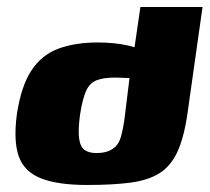

<svg xmlns="http://www.w3.org/2000/svg" viewBox="-20 -525 597 547"><path d="M229 2Q144 2 96.5 -17Q49 -36 33.5 -79.5Q18 -123 28 -199Q40 -279 69 -323.5Q98 -368 145.5 -386Q193 -404 259 -404Q280 -404 302 -402Q324 -400 344 -395.5Q364 -391 379 -384.5Q394 -378 402 -371L358 -354L380 -505H557L514 -201Q504 -132 485 -91.5Q466 -51 433.5 -31Q401 -11 350.5 -4.5Q300 2 229 2ZM254 -89Q274 -89 287.5 -94Q301 -99 310.5 -109Q320 -119 325 -137Q330 -155 334 -181L349 -303Q345 -303 338.5 -303Q332 -303 324.5 -303.5Q317 -304 308 -304Q274 -304 254.5 -296Q235 -288 225 -265.5Q215 -243 208 -198Q202 -153 205.5 -129.5Q209 -106 221.5 -97.5Q234 -89 254 -89Z"/></svg>

Font: Genos ExtraBold
Style: Italic
Weight: 800
Italic angle: -8°
Version: Version 1.010